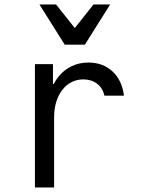

<svg xmlns="http://www.w3.org/2000/svg" viewBox="-20 -821 640 841"><path d="M217 0V-306.8Q217 -343.8 226.3 -374.3Q235.6 -404.8 252.6 -426.9Q269.6 -449 293.1 -461.1Q316.6 -473.2 345 -473.2Q381 -473.2 405.6 -454.1Q430.2 -435 437.4 -402H523Q515 -468.6 473.1 -507.8Q431.2 -547 367 -547Q326.6 -547 293.4 -530.9Q260.2 -514.8 236.7 -485.9Q213.2 -457 200.2 -416.2Q187.2 -375.4 187.2 -326L220 -453.2H212V-540H133V0ZM263.4 -625.4H351.8L462.4 -801.4H389.6L307.6 -698.2L225.6 -801.4H152.8Z"/></svg>

Font: CommitMonoV142 ExtLt
Style: Regular
Weight: 200
Monospace: yes
Designer: Eigil Nikolajsen
Foundry: Eigil Nikolajsen
Version: Version 1.142